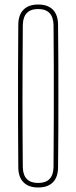

<svg xmlns="http://www.w3.org/2000/svg" viewBox="-20 -825 338 850"><path d="M149 5Q106.5 5 83.8 -18.2Q61 -41.5 61 -85Q60 -186 59.8 -292.8Q59.5 -399.5 59.8 -506.2Q60 -613 61 -714Q61 -758.5 83.8 -781.8Q106.5 -805 149 -805Q192 -805 214.5 -781.8Q237 -758.5 237 -714Q238 -638.5 238.2 -559.2Q238.5 -480 238.5 -399.5Q238.5 -319 238.2 -240Q238 -161 237 -85Q237 -41.5 214.5 -18.2Q192 5 149 5ZM149 -15Q215.5 -15 217 -85Q218 -205 218.2 -318Q218.5 -431 218.2 -531.5Q218 -632 217 -714Q215.5 -785 149 -785Q82.5 -785 81 -714Q80.5 -627 80 -542.2Q79.5 -457.5 79.5 -377Q79.5 -296.5 80 -223Q80.5 -149.5 81 -85Q82.5 -15 149 -15Z"/></svg>

Font: Big Shoulders Thin
Style: Regular
Weight: 100
Designer: Patric King
Foundry: XO Type Co
Version: Version 2.002